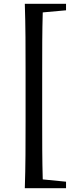

<svg xmlns="http://www.w3.org/2000/svg" viewBox="-20 -810 400 1006"><path d="M157 176H326V142L204 130C201 29 201 -74 201 -175V-440C201 -543 201 -645 204 -745L326 -756V-790H110C114 -674 114 -556 114 -440V-175C114 -57 114 62 110 176Z"/></svg>

Font: Noto Serif CJK JP SemiBold
Style: Regular
Weight: 600
Designer: Ryoko NISHIZUKA 西塚涼子 (kana & ideographs); Frank Grießhammer (Latin, Greek & Cyrillic); Wenlong ZHANG 张文龙 (bopomofo); San
Foundry: Adobe
Version: Version 2.001;hotconv 1.1.0;makeotfexe 2.6.0